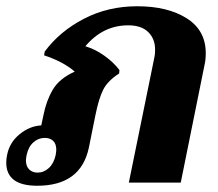

<svg xmlns="http://www.w3.org/2000/svg" viewBox="-41 -584 696 614"><path d="M-21 -64Q-21 -77 -18 -90Q-10 -129 22 -155Q54 -181 91 -183L98 -216Q107 -262 128 -297.5Q149 -333 198 -355Q161 -387 100 -407L102 -419Q149 -483 226.5 -523.5Q304 -564 398 -564Q495 -564 556 -525.5Q617 -487 617 -414Q617 -393 613 -376L537 0H371L453 -402Q455 -410 455 -425Q455 -460 433 -481.5Q411 -503 369 -503Q288 -503 232 -436Q263 -427 292.5 -406Q322 -385 341 -360L340 -349Q304 -326 289.5 -298Q275 -270 264 -215L243 -111Q217 10 78 10Q-21 10 -21 -64ZM137 -88Q139 -100 139 -105Q139 -124 129 -133.5Q119 -143 102 -143Q82 -143 66 -129Q50 -115 44 -88Q42 -76 42 -71Q42 -52 52.5 -42Q63 -32 79 -32Q99 -32 115 -46.5Q131 -61 137 -88Z"/></svg>

Font: Trirong ExtraBold
Style: Italic
Weight: 800
Italic angle: -12°
Designer: Katatrad Team
Foundry: CadsonDemak
Version: Version 1.001